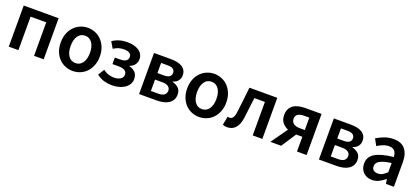

<svg xmlns="http://www.w3.org/2000/svg" viewBox="29 -1324 4682 2156"><g transform="rotate(20 2370.0 -245.5)"><path d="M73 0V-491H490V0H375V-400H188V0Z M838 12Q792 12 750 -5Q708 -22 675.5 -55Q643 -88 624 -136Q605 -184 605 -245Q605 -306 624 -354Q643 -402 675.5 -435Q708 -468 750 -485.5Q792 -503 838 -503Q884 -503 926.5 -485.5Q969 -468 1001 -435Q1033 -402 1052.5 -354Q1072 -306 1072 -245Q1072 -184 1052.5 -136Q1033 -88 1001 -55Q969 -22 926.5 -5Q884 12 838 12ZM838 -82Q892 -82 923 -126.5Q954 -171 954 -245Q954 -320 923 -364.5Q892 -409 838 -409Q784 -409 753.5 -364.5Q723 -320 723 -245Q723 -171 753.5 -126.5Q784 -82 838 -82Z M1311 12Q1260 12 1214.5 -0.5Q1169 -13 1123 -48L1170 -122Q1202 -97 1235.5 -87Q1269 -77 1301 -77Q1346 -77 1376.5 -96Q1407 -115 1407 -149Q1407 -214 1307 -214H1234V-292H1297Q1344 -292 1367 -308.5Q1390 -325 1390 -354Q1390 -384 1366.5 -399Q1343 -414 1303 -414Q1265 -414 1236 -405Q1207 -396 1178 -376L1133 -451Q1171 -477 1214.5 -490Q1258 -503 1310 -503Q1348 -503 1382.5 -495Q1417 -487 1443.5 -470.5Q1470 -454 1485.5 -428Q1501 -402 1501 -367Q1501 -334 1481 -304.5Q1461 -275 1421 -261V-257Q1466 -246 1493.5 -217.5Q1521 -189 1521 -138Q1521 -102 1503.5 -74Q1486 -46 1456.5 -27Q1427 -8 1389 2Q1351 12 1311 12Z M1630 0V-491H1829Q1870 -491 1904.5 -484.5Q1939 -478 1964.5 -463Q1990 -448 2004.5 -423.5Q2019 -399 2019 -364Q2019 -328 1998.5 -300.5Q1978 -273 1937 -261V-257Q1981 -246 2010 -219Q2039 -192 2039 -141Q2039 -104 2023.5 -77.5Q2008 -51 1981 -33.5Q1954 -16 1917.5 -8Q1881 0 1839 0ZM1743 -292H1818Q1866 -292 1887 -308Q1908 -324 1908 -352Q1908 -381 1888 -397Q1868 -413 1821 -413H1743ZM1743 -78H1831Q1881 -78 1903.5 -97Q1926 -116 1926 -148Q1926 -178 1902 -196Q1878 -214 1827 -214H1743Z M2349 12Q2303 12 2261 -5Q2219 -22 2186.5 -55Q2154 -88 2135 -136Q2116 -184 2116 -245Q2116 -306 2135 -354Q2154 -402 2186.5 -435Q2219 -468 2261 -485.5Q2303 -503 2349 -503Q2395 -503 2437.5 -485.5Q2480 -468 2512 -435Q2544 -402 2563.5 -354Q2583 -306 2583 -245Q2583 -184 2563.5 -136Q2544 -88 2512 -55Q2480 -22 2437.5 -5Q2395 12 2349 12ZM2349 -82Q2403 -82 2434 -126.5Q2465 -171 2465 -245Q2465 -320 2434 -364.5Q2403 -409 2349 -409Q2295 -409 2264.5 -364.5Q2234 -320 2234 -245Q2234 -171 2264.5 -126.5Q2295 -82 2349 -82Z M2684 12Q2655 12 2632 2L2652 -102Q2657 -100 2662.5 -99Q2668 -98 2676 -98Q2699 -98 2714 -118.5Q2729 -139 2735 -186Q2745 -263 2753.5 -338.5Q2762 -414 2770 -491H3103V0H2988V-400H2862Q2854 -339 2847 -277.5Q2840 -216 2832 -155Q2821 -73 2784 -30.5Q2747 12 2684 12Z M3517 0V-176H3445H3443L3328 0H3199L3338 -196Q3296 -214 3268.5 -248Q3241 -282 3241 -337Q3241 -380 3256.5 -409.5Q3272 -439 3298.5 -457Q3325 -475 3361.5 -483Q3398 -491 3440 -491H3632V0ZM3456 -257H3517V-405H3456Q3408 -405 3381.5 -388Q3355 -371 3355 -334Q3355 -298 3381.5 -277.5Q3408 -257 3456 -257Z M3779 0V-491H3978Q4019 -491 4053.5 -484.5Q4088 -478 4113.5 -463Q4139 -448 4153.5 -423.5Q4168 -399 4168 -364Q4168 -328 4147.5 -300.5Q4127 -273 4086 -261V-257Q4130 -246 4159 -219Q4188 -192 4188 -141Q4188 -104 4172.5 -77.5Q4157 -51 4130 -33.5Q4103 -16 4066.5 -8Q4030 0 3988 0ZM3892 -292H3967Q4015 -292 4036 -308Q4057 -324 4057 -352Q4057 -381 4037 -397Q4017 -413 3970 -413H3892ZM3892 -78H3980Q4030 -78 4052.5 -97Q4075 -116 4075 -148Q4075 -178 4051 -196Q4027 -214 3976 -214H3892Z M4416 12Q4351 12 4311 -27.5Q4271 -67 4271 -132Q4271 -171 4287.5 -201.5Q4304 -232 4339.5 -254Q4375 -276 4429.5 -291Q4484 -306 4560 -314Q4559 -333 4554.5 -350.5Q4550 -368 4539.5 -381.5Q4529 -395 4512 -402.5Q4495 -410 4470 -410Q4434 -410 4399.5 -396Q4365 -382 4332 -362L4290 -439Q4331 -465 4382 -484Q4433 -503 4492 -503Q4584 -503 4629.5 -448.5Q4675 -394 4675 -291V0H4580L4572 -54H4568Q4535 -26 4497.5 -7Q4460 12 4416 12ZM4453 -78Q4483 -78 4507.5 -92Q4532 -106 4560 -132V-242Q4510 -236 4476 -226Q4442 -216 4421 -203.5Q4400 -191 4391 -175Q4382 -159 4382 -141Q4382 -108 4402 -93Q4422 -78 4453 -78Z"/></g></svg>

Font: Giro Semibold
Style: Regular
Weight: 600
Designer: Paul D. Hunt
Foundry: Adobe Systems Incorporated
Version: Version 1.000;PS 1.0;hotconv 1.0.88;makeotf.lib2.5.647800